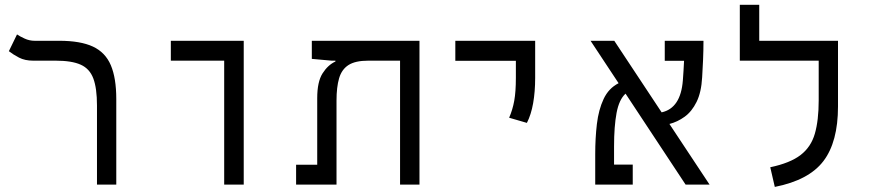

<svg xmlns="http://www.w3.org/2000/svg" viewBox="-20 -752 3556 782"><path d="M453.6 -348.6V0H375V-322.3Q375 -392.6 360.1 -432.4Q345.2 -472.2 308.8 -488.5Q272.5 -504.9 207 -504.9H115.2Q81.5 -504.9 57.6 -517.3Q33.7 -529.8 16.1 -543.5L49.3 -611.8Q60.5 -604 80.1 -595Q99.6 -585.9 121.1 -585.9H221.2Q307.6 -585.9 358.4 -562.3Q409.2 -538.6 431.4 -486.3Q453.6 -434.1 453.6 -348.6Z M893.1 0V-504.9H675.8V-585.9H972.7V0Z M1688.5 0H1609.4V-504.9H1479.5Q1427.2 -504.9 1399.4 -487.1Q1371.6 -469.2 1361.1 -433.1Q1350.6 -397 1350.6 -342.8V0H1186V-81.1H1272V-352.1Q1272 -418.9 1293.7 -453.1Q1315.4 -487.3 1346.2 -501.5V-504.9H1330.6L1250 -512.2V-585.9H1688.5Z M2126 -251.5 2053.7 -272.5Q2067.9 -305.2 2074.5 -341.8Q2081.1 -378.4 2081.1 -435.1V-504.4H1834.5V-585.9H2159.7V-435.1Q2159.7 -378.4 2151.4 -331.5Q2143.1 -284.7 2126 -251.5Z M2772.5 0 2527.8 -370.6Q2501.5 -346.7 2491.2 -292Q2481 -237.3 2481 -155.8V-81.5H2557.1V0H2404.3V-124.5Q2404.3 -189 2411.1 -247.1Q2418 -305.2 2438.5 -348.9Q2459 -392.6 2499.5 -413.1L2385.3 -585.9H2481.9L2674.8 -294.4Q2752.4 -311.5 2761.2 -424.3Q2762.7 -443.4 2763.9 -463.6Q2765.1 -483.9 2766.1 -504.4H2687.5V-585.9H2845.2Q2845.2 -547.4 2843.5 -507.6Q2841.8 -467.8 2839.8 -437Q2836.4 -376 2817.1 -336.9Q2797.9 -297.9 2768.6 -276.6Q2739.3 -255.4 2706.5 -247.1L2870.1 0Z M3393.1 -585.9V-318.4Q3393.1 -173.8 3333.7 -95.9Q3274.4 -18.1 3135.7 9.3L3117.2 -70.8Q3198.2 -87.9 3240.7 -120.6Q3283.2 -153.3 3298.8 -207.5Q3314.5 -261.7 3314.5 -343.3V-504.9H2993.2V-732.4H3072.3V-585.9Z"/></svg>

Font: CaskaydiaMono NF SemiLight
Style: Regular
Weight: 350
Designer: Aaron Bell
Foundry: Saja Typeworks
Version: Version 2111.001; ttfautohint (v1.8.4);Nerd Fonts 3.1.1